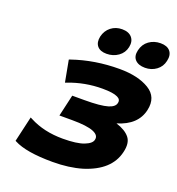

<svg xmlns="http://www.w3.org/2000/svg" viewBox="-137 -864 910 985"><g transform="rotate(20 318.5 -371.0)"><path d="M76 -166 86 -161Q164 -120 267 -120Q343 -120 382 -135Q421 -150 425 -172Q431 -197 398 -211Q363 -226 280 -226H211L238 -344H304Q393 -344 432 -356Q467 -367 471 -389Q476 -409 455 -419Q431 -431 372 -431Q277 -431 188 -397L180 -394L158 -512L166 -515Q285 -556 420 -556Q521 -556 582 -519Q643 -482 626 -407Q607 -320 500 -288Q551 -272 574 -243.5Q597 -215 584 -162Q559 -55 419 -11Q348 10 259 10Q114 10 48 -25L44 -27ZM329 -606Q294 -606 278 -625.5Q262 -645 269 -678Q277 -712 302.5 -732Q328 -752 363 -752Q399 -752 416.5 -731.5Q434 -711 427 -678Q420 -645 392.5 -625.5Q365 -606 329 -606ZM634 -678Q627 -645 600.5 -625.5Q574 -606 539 -606Q503 -606 485 -625Q467 -644 475 -678Q483 -713 510 -732.5Q537 -752 573 -752Q609 -752 625.5 -732Q642 -712 634 -678Z"/></g></svg>

Font: Passageway
Style: BdIt
Weight: 700
Foundry: Ascender Corporation
Version: Version 1.11